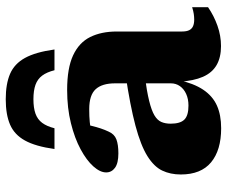

<svg xmlns="http://www.w3.org/2000/svg" viewBox="-80 -678 772 652"><g transform="rotate(-90 306.0 -352.0)"><path d="M380.5 -312 375 -246.5Q322 -239.5 289.5 -231.5Q257 -223.5 240.2 -213.5Q223.5 -203.5 217.8 -190Q212 -176.5 212 -158.5Q212 -126 225.8 -112Q239.5 -98 273.5 -98Q296 -98 313 -105.8Q330 -113.5 339.5 -127Q349 -140.5 349 -158V-347Q349 -391.5 329 -413.2Q309 -435 261.5 -435Q236 -435 217.8 -433.2Q199.5 -431.5 185.5 -428L213.5 -467.5Q209 -445 204.8 -427.5Q200.5 -410 195.8 -395.8Q191 -381.5 185 -369Q176.5 -349.5 158.8 -342.8Q141 -336 111 -336Q78 -336 62.2 -347.5Q46.5 -359 46.5 -377.5Q46.5 -398 67 -421Q87.5 -444 125 -464.2Q162.5 -484.5 213.8 -497.2Q265 -510 326.5 -510Q400.5 -510 444 -489.8Q487.5 -469.5 506.2 -431.8Q525 -394 525 -341.5V-120Q525 -104.5 529.5 -95.5Q534 -86.5 543 -82.5Q552 -78.5 565.5 -78.5Q574.5 -78.5 584.8 -80Q595 -81.5 607.5 -85.5V-31.5Q578.5 -11.5 544.5 0.5Q510.5 12.5 475.5 12.5Q437 12.5 411 -2.5Q385 -17.5 371.2 -48.8Q357.5 -80 354.5 -128.5L360.5 -133Q349 -80.5 327.5 -48.2Q306 -16 273.8 -1.5Q241.5 13 196.5 13Q122 13 80.8 -21.2Q39.5 -55.5 39.5 -124Q39.5 -159.5 52.8 -187.2Q66 -215 102 -237.5Q138 -260 205.2 -278Q272.5 -296 380.5 -312ZM295 -624.5Q265.5 -624.5 246 -617.5Q226.5 -610.5 214.8 -594.8Q203 -579 196.5 -553H126Q135 -617.5 154.8 -653.2Q174.5 -689 208.8 -703.8Q243 -718.5 295 -718.5Q347 -718.5 381.2 -703.8Q415.5 -689 435.2 -653.2Q455 -617.5 464 -553H393.5Q387 -579 375.2 -594.8Q363.5 -610.5 344 -617.5Q324.5 -624.5 295 -624.5Z"/></g></svg>

Font: Newsreader 9pt
Style: Bold
Weight: 700
Designer: Hugues Gentile
Foundry: Production Type
Version: Version 1.003